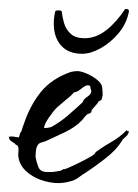

<svg xmlns="http://www.w3.org/2000/svg" viewBox="-30 -405 310 432"><path d="M101 7Q83 7 62.5 0Q42 -7 27.5 -21Q13 -35 11 -55Q11 -60 11.5 -65Q12 -70 11 -74Q11 -77 5 -80L2 -83Q-2 -85 -6 -88.5Q-10 -92 -10 -97Q-7 -98 -5 -98Q0 -98 4.5 -97Q9 -96 13 -96Q12 -96 14 -100Q14 -102 15 -104.5Q16 -107 17 -108Q18 -108 20 -115.5Q22 -123 23 -124Q37 -167 61.5 -197.5Q86 -228 129 -243Q133 -244 136.5 -244.5Q140 -245 144 -245Q152 -245 165 -239.5Q178 -234 188.5 -225.5Q199 -217 200 -208Q200 -204 200.5 -201Q201 -198 201 -194Q201 -188 198 -180L192 -177Q190 -173 188 -171L182 -164Q174 -156 176 -153L174 -152Q174 -152 174 -151Q174 -151 174 -151Q174 -151 174 -151Q174 -151 173 -151L174 -152L173 -151V-150L168 -149Q164 -146 161 -142.5Q158 -139 155 -135Q140 -119 116 -107.5Q92 -96 72 -87Q69 -86 63.5 -84.5Q58 -83 56 -80Q52 -75 51 -67Q50 -59 50 -52Q52 -40 56.5 -29Q61 -18 76 -18H85Q90 -18 95.5 -19Q101 -20 107 -21L114 -25L115 -24Q121 -26 136 -33Q151 -40 165 -47.5Q179 -55 182 -58L183 -59L184 -61L187 -64Q205 -77 222 -86.5Q239 -96 255 -112L257 -110H260Q259 -103 255 -99.5Q251 -96 246 -91L243 -86Q231 -67 206.5 -48Q182 -29 162 -16Q155 -12 148 -6.5Q141 -1 132 2Q115 7 101 7ZM69 -117Q75 -117 77.5 -117.5Q80 -118 85 -119Q105 -130 122.5 -145Q140 -160 156 -175Q158 -182 166 -187L170 -190Q172 -192 173.5 -194Q175 -196 175 -198Q176 -199 174 -205L173 -210V-212Q170 -213 165 -213Q158 -210 151 -204Q144 -198 136 -197Q132 -191 119 -181Q112 -175 105.5 -169.5Q99 -164 97 -162Q90 -155 80 -140.5Q70 -126 69 -117ZM155 -284Q124 -284 107.5 -302.5Q91 -321 91 -352Q91 -365 94 -378Q94 -381 98.5 -381.5Q103 -382 107 -381L109 -379Q110 -368 114 -353.5Q118 -339 129 -329Q140 -319 160 -319Q186 -319 209 -337Q232 -355 251 -384L253 -385Q261 -385 260 -379Q255 -352 237 -330.5Q219 -309 196.5 -296.5Q174 -284 155 -284Z"/></svg>

Font: Qwitcher Grypen
Style: Bold
Weight: 700
Designer: Robert E. Leuschke
Foundry: Robert E. Leuschke
Version: Version 1.100; ttfautohint (v1.8.3)